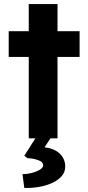

<svg xmlns="http://www.w3.org/2000/svg" viewBox="-20 -683 434 948"><path d="M122 0V-663H264V0ZM23 -402V-529H373V-402ZM91 177Q113 177 136.5 171Q160 165 176.5 155Q193 145 193 133Q193 120 180 113Q167 106 149 102Q131 98 116 98L100 86L170 -24H245L200 44Q251 51 276.5 77Q302 103 302 139Q302 168 283 188.5Q264 209 234 222Q204 235 168.5 240.5Q133 246 100 245Z"/></svg>

Font: Our Lexend SemiBold
Style: Regular
Weight: 600
Designer: Bonnie Shaver-Troup, Thomas Jockin
Foundry: Lexend
Version: Version 1.007